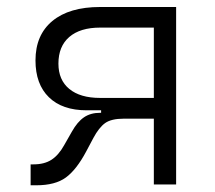

<svg xmlns="http://www.w3.org/2000/svg" viewBox="-20 -538 626 560"><path d="M232.9 -216.3Q161.6 -216.3 122.6 -254.4Q83.5 -292.5 83.5 -361.8Q83.5 -436 132.8 -476.8Q182.1 -517.6 272 -517.6H493.7V0H428.7V-191.9H341.3Q304.7 -191.9 286.6 -179Q268.6 -166 252.4 -135.7L231.4 -96.2Q203.1 -43 172.1 -20.3Q141.1 2.4 85.9 2.4H69.3V-58.6H77.6Q109.4 -58.6 130.1 -72Q150.9 -85.4 167 -114.3L189.5 -153.8Q205.6 -182.6 224.9 -195.8Q244.1 -209 272 -209H274.9V-216.3ZM428.7 -252.4V-457.5H272Q213.9 -457.5 182.1 -430.2Q150.4 -402.8 150.4 -352.5Q150.4 -304.7 182.1 -278.6Q213.9 -252.4 272 -252.4Z"/></svg>

Font: CaskaydiaMono NF Light
Style: Regular
Weight: 300
Designer: Aaron Bell
Foundry: Saja Typeworks
Version: Version 2111.001; ttfautohint (v1.8.4);Nerd Fonts 3.1.1